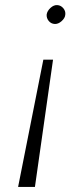

<svg xmlns="http://www.w3.org/2000/svg" viewBox="-20 -488 331 753"><path d="M117 245 188 -254H150L51 245ZM236 -430Q238 -444 228.5 -455.5Q219 -467 205 -468Q191 -469 178 -457Q165 -445 163 -431Q162 -417 171 -406Q180 -395 194 -394Q208 -393 221.5 -405Q235 -417 236 -430Z"/></svg>

Font: Jost* 300 Light Italic
Style: Italic
Weight: 300
Italic angle: -10°
Version: Version 3.200; ttfautohint (v0.97) -l 8 -r 50 -G 200 -x 14 -